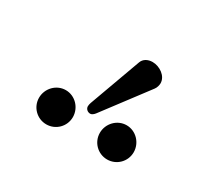

<svg xmlns="http://www.w3.org/2000/svg" viewBox="-67 -888 502 462"><g transform="rotate(30 184.0 -657.0)"><path d="M244 -786C231 -786 220 -780 216 -769L164 -626C163 -623 162 -619 162 -616C162 -609 168 -603 176 -603C180 -603 185 -607 188 -611L280 -733C284 -738 286 -746 286 -751C286 -771 264 -786 244 -786ZM50 -575C50 -549 71 -528 97 -528C123 -528 144 -549 144 -575C144 -601 123 -623 97 -623C71 -623 50 -601 50 -575ZM219 -575C219 -549 240 -528 266 -528C292 -528 313 -549 313 -575C313 -601 292 -623 266 -623C240 -623 219 -601 219 -575Z"/></g></svg>

Font: Libertinus Math
Style: Regular
Weight: 400
Designer: Philipp H. Poll, Khaled Hosny
Foundry: Caleb Maclennan
Version: Version 7.050;RELEASE